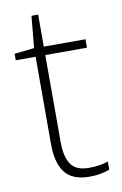

<svg xmlns="http://www.w3.org/2000/svg" viewBox="-79 -706 486 762"><g transform="rotate(-10 164.0 -324.5)"><path d="M223 -25Q246 -25 265.5 -28Q285 -31 301 -37V-4Q285 2 265 6Q245 10 220 10Q151 10 121 -29Q91 -68 91 -143V-496H11V-522L91 -531L103 -659H130V-530H298V-496H130V-146Q130 -87 150.5 -56Q171 -25 223 -25Z"/></g></svg>

Font: Noto Sans Bengali ExtraLight
Style: Regular
Weight: 200
Designer: Jelle Bosma - Monotype Design Team
Foundry: Monotype Imaging Inc.
Version: Version 2.003; ttfautohint (v1.8.4.7-5d5b)